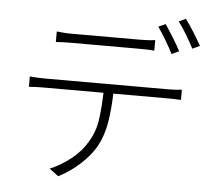

<svg xmlns="http://www.w3.org/2000/svg" viewBox="-58 -907 1117 1014"><g transform="rotate(5 500.0 -399.5)"><path d="M827 -651Q820 -666 810 -684Q800 -702 789 -720.5Q778 -739 766.5 -757Q755 -775 745 -789L783 -806Q792 -792 803 -775Q814 -758 825.5 -739.5Q837 -721 847.5 -703Q858 -685 866 -669ZM295 -664Q247 -664 213 -661V-717Q233 -715 251.5 -713.5Q270 -712 293 -712H651Q670 -712 692.5 -713Q715 -714 735 -717V-661Q715 -663 692.5 -663.5Q670 -664 651 -664ZM828 -464Q844 -464 862.5 -465Q881 -466 898 -468V-414Q883 -415 864 -415.5Q845 -416 828 -416H539Q537 -333 525 -261.5Q513 -190 481 -132Q453 -83 401.5 -35.5Q350 12 287 44L239 8Q300 -18 351.5 -59.5Q403 -101 432 -151Q467 -208 476 -274Q485 -340 487 -416H174Q151 -416 131.5 -415.5Q112 -415 92 -413V-468Q112 -466 131.5 -465Q151 -464 174 -464ZM887 -843Q897 -829 909 -811.5Q921 -794 932.5 -775.5Q944 -757 954.5 -739Q965 -721 973 -707L934 -689Q917 -722 894.5 -759.5Q872 -797 850 -826Z"/></g></svg>

Font: SpoqaHanSansJP-Light
Style: Regular
Weight: 300
Designer: [Source Han Sans]
Ryoko NISHIZUKA  (kana & ideographs); Paul D. Hunt (Latin, Greek & Cyrillic); Wenlong ZHANG  (bopomofo
Foundry: Spoqa (http://bi.spoqa.com)
Version: Version 1.002.20150607